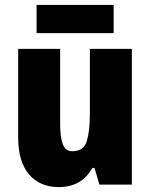

<svg xmlns="http://www.w3.org/2000/svg" viewBox="-20 -752 611 782"><path d="M517 -553V0H385L365 -68H356Q313 10 219 10Q143 10 98.5 -41.5Q54 -93 54 -193V-553H225V-248Q225 -192 236 -164Q247 -136 274 -136Q321 -136 333.5 -177Q346 -218 346 -289V-553ZM443 -732V-617H129V-732Z"/></svg>

Font: Noto Sans Malayalam Condensed Black
Style: Regular
Weight: 900
Width: 3
Designer: Jelle Bosma - Monotype Design Team
Foundry: Monotype Imaging Inc.
Version: Version 2.104; ttfautohint (v1.8.4.7-5d5b)